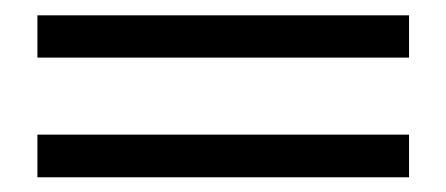

<svg xmlns="http://www.w3.org/2000/svg" viewBox="-20 -383 588 253"><path d="M519 -307.1H29.3V-362.8H519ZM519 -149.4H29.3V-205.6H519Z"/></svg>

Font: Scheherazade New SemiBold
Style: Regular
Weight: 600
Designer: SIL International
Foundry: SIL International
Version: Version 4.000